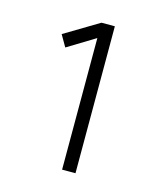

<svg xmlns="http://www.w3.org/2000/svg" viewBox="-77 -779 480 568"><g transform="rotate(15 163.0 -495.0)"><path d="M206 -270V-720H165L60 -657L80.5 -621.5L165 -673V-270Z"/></g></svg>

Font: Vela Sans ExtLt
Style: Regular
Weight: 200
Designer: Principal design: Mikhail Sharanda - project Manrope.
Design modification: Ravid Balaliev
Foundry: Mikhail Sharanda
Version: Version 1.001